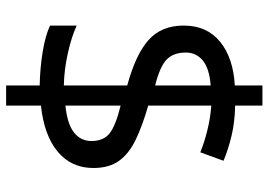

<svg xmlns="http://www.w3.org/2000/svg" viewBox="-142 -656 857 612"><g transform="rotate(90 286.0 -350.5)"><path d="M253 -49Q198 -50 146 -58.5Q94 -67 62 -82V-167Q96 -151 149 -139Q202 -127 253 -126V-328Q154 -355 108 -396Q62 -437 62 -508Q62 -582 113.5 -624Q165 -666 253 -671V-759H317V-672Q370 -671 413.5 -660.5Q457 -650 493 -635L466 -561Q434 -574 395.5 -583.5Q357 -593 317 -596V-395Q383 -376 427 -354.5Q471 -333 493.5 -301.5Q516 -270 516 -220Q516 -150 464 -106.5Q412 -63 317 -53V58H253ZM253 -594Q199 -590 173.5 -569Q148 -548 148 -515Q148 -475 170.5 -453.5Q193 -432 253 -417ZM317 -131Q376 -137 403 -158.5Q430 -180 430 -214Q430 -252 406 -271.5Q382 -291 317 -307Z"/></g></svg>

Font: Noto Sans Palmyrene
Style: Regular
Weight: 400
Designer: Monotype Design Team
Foundry: Monotype Imaging Inc.
Version: Version 2.001; ttfautohint (v1.8.4.7-5d5b)